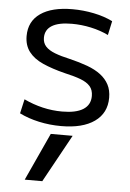

<svg xmlns="http://www.w3.org/2000/svg" viewBox="-56 -571 600 883"><g transform="rotate(5 244.5 -130.0)"><path d="M173 270H92L193 50H294ZM237 10Q184 10 134 -1Q84 -12 44 -32L59 -98Q101 -78 145.5 -67.5Q190 -57 236 -57Q300 -57 333 -78Q366 -99 366 -140Q366 -168 351 -185Q336 -202 307 -213Q278 -224 233 -234Q173 -249 130.5 -268Q88 -287 65.5 -316.5Q43 -346 43 -389Q43 -457 95.5 -493.5Q148 -530 243 -530Q293 -530 342 -520Q391 -510 429 -491L415 -426Q378 -444 334 -453.5Q290 -463 246 -463Q185 -463 154 -444Q123 -425 123 -388Q123 -364 137.5 -348Q152 -332 180.5 -321Q209 -310 250 -301Q296 -290 332.5 -276.5Q369 -263 394 -244Q419 -225 432.5 -199.5Q446 -174 446 -139Q446 -68 391 -29Q336 10 237 10Z"/></g></svg>

Font: M PLUS 2
Style: Regular
Weight: 400
Designer: Coji Morishita
Foundry: UNDERFOREST DESIGN
Version: Version 1.001